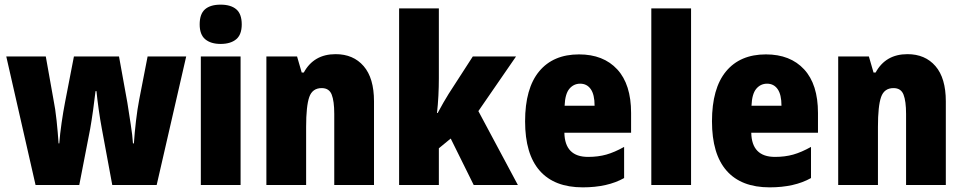

<svg xmlns="http://www.w3.org/2000/svg" viewBox="-20 -796 4142 826"><path d="M418 -243Q411 -280 404.5 -326Q398 -372 395 -404H391Q387 -368 380.5 -322Q374 -276 368 -242L321 0H133L7 -553H177L210 -368Q218 -329 223.5 -277Q229 -225 232 -179H235Q238 -219 245 -267.5Q252 -316 260 -357L298 -553H492L528 -354Q535 -308 542.5 -260.5Q550 -213 552 -179H556Q559 -224 565 -275.5Q571 -327 579 -368L615 -553H781L654 0H463Z M929 -776Q973 -776 996.5 -756Q1020 -736 1020 -691Q1020 -647 996 -627Q972 -607 929 -607Q887 -607 863 -627Q839 -647 839 -691Q839 -736 862 -756Q885 -776 929 -776ZM1015 -553V0H844V-553Z M1424 -563Q1500 -563 1544.5 -511.5Q1589 -460 1589 -360V0H1418V-306Q1418 -361 1407 -389Q1396 -417 1364 -417Q1324 -417 1310.5 -378.5Q1297 -340 1297 -250V0H1126V-553H1258L1278 -484H1287Q1330 -563 1424 -563Z M1868 -459Q1868 -422 1866 -383.5Q1864 -345 1860 -310H1863Q1874 -331 1887 -353.5Q1900 -376 1910 -392L2014 -553H2200L2038 -318L2208 0H2018L1919 -200L1868 -158V0H1697V-760H1868Z M2471 -562Q2576 -562 2635.5 -497.5Q2695 -433 2695 -310V-225H2408Q2410 -121 2510 -121Q2553 -121 2588.5 -131Q2624 -141 2665 -164V-30Q2594 10 2487 10Q2365 10 2302 -61.5Q2239 -133 2239 -274Q2239 -416 2299.5 -489Q2360 -562 2471 -562ZM2476 -436Q2448 -436 2429.5 -414Q2411 -392 2409 -341H2538Q2538 -389 2521.5 -412.5Q2505 -436 2476 -436Z M2953 0H2782V-760H2953Z M3275 -562Q3380 -562 3439.5 -497.5Q3499 -433 3499 -310V-225H3212Q3214 -121 3314 -121Q3357 -121 3392.5 -131Q3428 -141 3469 -164V-30Q3398 10 3291 10Q3169 10 3106 -61.5Q3043 -133 3043 -274Q3043 -416 3103.5 -489Q3164 -562 3275 -562ZM3280 -436Q3252 -436 3233.5 -414Q3215 -392 3213 -341H3342Q3342 -389 3325.5 -412.5Q3309 -436 3280 -436Z M3884 -563Q3960 -563 4004.5 -511.5Q4049 -460 4049 -360V0H3878V-306Q3878 -361 3867 -389Q3856 -417 3824 -417Q3784 -417 3770.5 -378.5Q3757 -340 3757 -250V0H3586V-553H3718L3738 -484H3747Q3790 -563 3884 -563Z"/></svg>

Font: Noto Sans Lao UI Cond Blk
Style: Regular
Weight: 900
Width: 3
Designer: Monotype Design Team
Foundry: Monotype Imaging Inc.
Version: Version 2.000; ttfautohint (v1.8.4.7-5d5b)